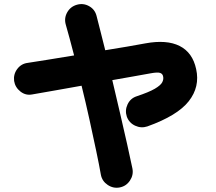

<svg xmlns="http://www.w3.org/2000/svg" viewBox="-20 -835 1040 925"><path d="M557 68Q526 74 499 56Q472 38 466 7Q458 -39 443.5 -108Q429 -177 411 -259Q393 -341 373 -422Q305 -410 243.5 -399Q182 -388 135 -380Q104 -374 78.5 -394Q53 -414 48 -445Q44 -477 63 -502.5Q82 -528 113 -532Q145 -537 205.5 -546.5Q266 -556 337 -568Q326 -612 315.5 -649.5Q305 -687 297 -716Q288 -747 303.5 -775Q319 -803 350 -812Q381 -821 409 -805.5Q437 -790 445 -759Q454 -725 464.5 -682.5Q475 -640 487 -593Q543 -602 593 -610.5Q643 -619 680 -626Q783 -645 845.5 -613.5Q908 -582 925 -502Q944 -417 889.5 -347.5Q835 -278 690 -226Q660 -216 631 -229.5Q602 -243 591 -273Q581 -303 594.5 -332Q608 -361 638 -371Q698 -391 726 -407.5Q754 -424 761.5 -438.5Q769 -453 766 -466Q764 -479 752 -483.5Q740 -488 707 -482Q668 -475 620.5 -466.5Q573 -458 521 -449Q540 -369 558.5 -289Q577 -209 592.5 -140.5Q608 -72 618 -23Q624 8 606 35Q588 62 557 68Z"/></svg>

Font: Zen Maru Gothic Black
Style: Regular
Weight: 900
Designer: Yoshimichi Ohira
Foundry: Positype
Version: Version 1.001